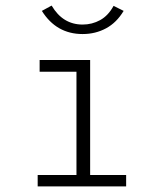

<svg xmlns="http://www.w3.org/2000/svg" viewBox="-20 -668 590 688"><path d="M115 0V-41H254V-411H122V-453H303V-41H432V0ZM387 -647 423 -629Q398 -587 360 -566.5Q322 -546 276 -546Q182 -546 130 -629L165 -648Q205 -580 276 -580Q310 -580 339 -596Q368 -612 387 -647Z"/></svg>

Font: Inconsolata SemiExpanded Light
Style: Regular
Weight: 300
Width: 6
Monospace: yes
Designer: Raph Levien, Cyreal, Brenton Simpson
Foundry: Raph Levien, Cyreal, Google
Version: Version 3.001; ttfautohint (v1.8.2.53-6de2)